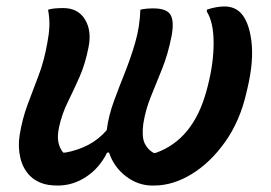

<svg xmlns="http://www.w3.org/2000/svg" viewBox="-20 -566 840 595"><path d="M129 -536Q139 -539 151 -540Q163 -541 176 -541Q222 -541 243.5 -505.5Q265 -470 254 -418Q244 -367 226 -326.5Q208 -286 190 -249.5Q172 -213 163 -172Q157 -144 161 -125Q165 -106 176 -93H182Q221 -100 253.5 -117Q286 -134 311 -163V-165Q317 -209 333 -252.5Q349 -296 367 -341Q385 -386 399 -434Q413 -482 415 -536Q432 -540 455 -540Q497 -540 508.5 -520Q520 -500 512 -456Q501 -399 482.5 -353Q464 -307 447.5 -266.5Q431 -226 424 -182Q419 -142 428 -122.5Q437 -103 456 -92H462Q579 -133 620 -285L624 -300Q642 -370 642 -433Q642 -496 621 -530V-536Q635 -541 649.5 -543.5Q664 -546 675 -546Q706 -546 725 -527Q751 -501 759 -439.5Q767 -378 747 -293L743 -276Q723 -190 677.5 -126Q632 -62 574 -26.5Q516 9 457 9H452Q408 9 370.5 -19.5Q333 -48 318 -93H312Q288 -45 247 -18Q206 9 159 9Q128 9 107.5 1Q87 -7 73 -21Q51 -43 43 -77Q35 -111 41 -148Q49 -197 65 -240.5Q81 -284 99 -330.5Q117 -377 127 -435Q132 -461 133 -484.5Q134 -508 129 -536Z"/></svg>

Font: Recursive Sn Csl St SmB
Style: Italic
Weight: 600
Italic angle: -15°
Version: Version 1.079;hotconv 1.0.112;makeotfexe 2.5.65598; ttfautoh